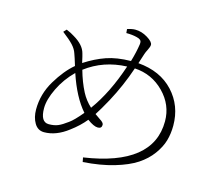

<svg xmlns="http://www.w3.org/2000/svg" viewBox="-109 -900 1219 1068"><g transform="rotate(15 500.0 -366.5)"><path d="M418 -276.4Q498 -385.7 552.7 -549.8Q418 -544.9 316.4 -467.8Q335 -401.4 362.3 -348.6Q383.8 -307.6 418 -276.4ZM389.6 -239.3Q326.2 -311.5 283.2 -440.4Q229.5 -387.7 197.8 -321.8Q166 -255.9 166 -207Q166 -127 213.9 -127Q245.1 -127 267.1 -136.2Q289.1 -145.5 320.3 -168.9Q345.7 -186.5 389.6 -239.3ZM627 -641.6 608.4 -584Q737.3 -573.2 811.5 -493.2Q885.7 -413.1 885.7 -297.9Q885.7 -252 874 -211.4Q862.3 -170.9 832 -129.4Q801.8 -87.9 754.4 -56.6Q707 -25.4 629.4 -2.4Q551.8 20.5 451.2 27.3L446.3 2Q835 -55.7 835 -309.6Q835 -404.3 765.6 -474.6Q696.3 -544.9 596.7 -550.8Q560.5 -443.4 506.8 -343.8Q473.6 -283.2 451.2 -249Q459 -243.2 480.5 -228.5Q504.9 -213.9 504.9 -201.2Q504.9 -179.7 482.4 -179.7Q459 -179.7 420.9 -208Q386.7 -166 337.9 -129.9Q269.5 -77.1 200.2 -77.1Q164.1 -77.1 144.5 -109.9Q125 -142.6 125 -188.5Q125 -277.3 171.9 -355.5Q218.8 -433.6 271.5 -477.5Q256.8 -526.4 250 -543.9Q242.2 -568.4 221.7 -590.3Q201.2 -612.3 159.2 -644.5L174.8 -661.1Q203.1 -649.4 220.7 -637.7Q281.2 -602.5 293 -556.6Q296.9 -544.9 305.7 -503.9Q366.2 -543 425.3 -563.5Q484.4 -584 565.4 -585Q582 -640.6 588.9 -688.5Q589.8 -697.3 588.4 -703.1Q586.9 -709 582.5 -712.4Q578.1 -715.8 573.7 -717.8Q569.3 -719.7 561.5 -721.7Q535.2 -728.5 500 -728.5L498 -751Q524.4 -759.8 543.9 -759.8Q580.1 -759.8 614.7 -738.8Q649.4 -717.8 649.4 -700.2Q649.4 -689.5 639.6 -670.4Q629.9 -651.4 627 -641.6Z"/></g></svg>

Font: GenYoMin TW TTF ExtraLight
Style: Regular
Weight: 250
Version: Version 1.300